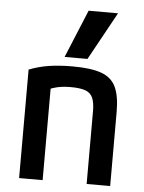

<svg xmlns="http://www.w3.org/2000/svg" viewBox="-55 -834 660 878"><g transform="rotate(5 275.0 -395.0)"><path d="M66 -498Q109 -515 156.5 -522.5Q204 -530 265 -530Q350 -530 397.5 -513Q445 -496 464.5 -454.5Q484 -413 484 -340V0H376V-334Q376 -374 366 -396Q356 -418 332 -426.5Q308 -435 265 -435Q242 -435 223 -432.5Q204 -430 182.5 -423Q161 -416 131 -402L174 -470V0H66ZM330 -570H225L316 -790H451Z"/></g></svg>

Font: M PLUS Code Latin SemiExpanded Medium
Style: Regular
Weight: 500
Width: 6
Designer: Coji Morishita
Foundry: UNDERFOREST DESIGN
Version: Version 1.002; ttfautohint (v1.8.3)